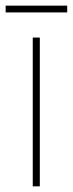

<svg xmlns="http://www.w3.org/2000/svg" viewBox="-39 -660 258 680"><path d="M102 0H77V-527H102ZM199 -640V-616H-19V-640Z"/></svg>

Font: Noto Sans Devanagari UI Condensed Thin
Style: Regular
Weight: 100
Width: 3
Designer: Jelle Bosma - Monotype Design Team
Foundry: Monotype Imaging Inc.
Version: Version 2.004; ttfautohint (v1.8.4.7-5d5b)